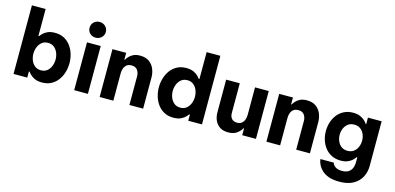

<svg xmlns="http://www.w3.org/2000/svg" viewBox="-83 -1309 4229 2055"><g transform="rotate(15 2031.5 -282.0)"><path d="M384 10Q333 10 300 -6.5Q267 -23 249.5 -42Q232 -61 227 -68H220V0H68V-760H220V-462H227Q232 -469 249.5 -488Q267 -507 300 -523.5Q333 -540 384 -540Q443 -540 486.5 -516.5Q530 -493 559 -453.5Q588 -414 602.5 -365Q617 -316 617 -265Q617 -214 602.5 -165Q588 -116 559 -76.5Q530 -37 486.5 -13.5Q443 10 384 10ZM340 -113Q381 -113 408.5 -135.5Q436 -158 449.5 -193Q463 -228 463 -265Q463 -302 449.5 -337Q436 -372 408.5 -394.5Q381 -417 340 -417Q299 -417 271.5 -394.5Q244 -372 230.5 -337Q217 -302 217 -265Q217 -228 230.5 -193Q244 -158 271.5 -135.5Q299 -113 340 -113Z M816 -602Q776 -602 751 -627.5Q726 -653 726 -688Q726 -725 751 -750.5Q776 -776 816 -776Q854 -776 880 -750.5Q906 -725 906 -688Q906 -653 880 -627.5Q854 -602 816 -602ZM740 0V-530H892V0Z M1022 0V-530H1174V-454H1179Q1188 -470 1205.5 -490Q1223 -510 1252.5 -525Q1282 -540 1328 -540Q1390 -540 1429 -511.5Q1468 -483 1486 -438.5Q1504 -394 1504 -345V0H1352V-319Q1352 -357 1331.5 -386Q1311 -415 1266 -415Q1232 -415 1212 -399Q1192 -383 1183 -358Q1174 -333 1174 -305V0Z M1840 10Q1781 10 1737.5 -13.5Q1694 -37 1665 -76.5Q1636 -116 1621.5 -165Q1607 -214 1607 -265Q1607 -316 1621.5 -365Q1636 -414 1665 -453.5Q1694 -493 1737.5 -516.5Q1781 -540 1840 -540Q1891 -540 1924 -523.5Q1957 -507 1974.5 -488Q1992 -469 1996 -462H2004V-760H2156V0H2004V-68H1996Q1992 -61 1974.5 -42Q1957 -23 1924 -6.5Q1891 10 1840 10ZM1884 -113Q1925 -113 1952.5 -135.5Q1980 -158 1993.5 -193Q2007 -228 2007 -265Q2007 -302 1993.5 -337Q1980 -372 1952.5 -394.5Q1925 -417 1884 -417Q1843 -417 1815.5 -394.5Q1788 -372 1774.5 -337Q1761 -302 1761 -265Q1761 -228 1774.5 -193Q1788 -158 1815.5 -135.5Q1843 -113 1884 -113Z M2447 10Q2391 10 2354.5 -14Q2318 -38 2300 -78.5Q2282 -119 2282 -170V-530H2433V-200Q2433 -162 2453 -138.5Q2473 -115 2512 -115Q2545 -115 2564.5 -131Q2584 -147 2593 -172Q2602 -197 2602 -225V-530H2754V0H2602V-75H2596Q2579 -44 2543.5 -17Q2508 10 2447 10Z M2870 0V-530H3022V-454H3027Q3036 -470 3053.5 -490Q3071 -510 3100.5 -525Q3130 -540 3176 -540Q3238 -540 3277 -511.5Q3316 -483 3334 -438.5Q3352 -394 3352 -345V0H3200V-319Q3200 -357 3179.5 -386Q3159 -415 3114 -415Q3080 -415 3060 -399Q3040 -383 3031 -358Q3022 -333 3022 -305V0Z M3734 212Q3660 212 3612.5 194Q3565 176 3537 148.5Q3509 121 3496 94Q3483 67 3479.5 48.5Q3476 30 3476 30H3624Q3624 30 3627.5 39.5Q3631 49 3642 61.5Q3653 74 3674.5 83.5Q3696 93 3732 93Q3794 93 3823.5 58Q3853 23 3853 -34V-90H3846Q3836 -74 3816 -55Q3796 -36 3765 -23Q3734 -10 3690 -10Q3631 -10 3587 -32.5Q3543 -55 3513.5 -93Q3484 -131 3469.5 -178Q3455 -225 3455 -275Q3455 -324 3469.5 -371.5Q3484 -419 3513.5 -457Q3543 -495 3587 -517.5Q3631 -540 3690 -540Q3734 -540 3765 -526.5Q3796 -513 3816.5 -494.5Q3837 -476 3846 -459H3853V-530H4005V-34Q4005 32 3976 88Q3947 144 3887 178Q3827 212 3734 212ZM3732 -130Q3774 -130 3801.5 -151Q3829 -172 3843 -205.5Q3857 -239 3857 -275Q3857 -312 3843 -345Q3829 -378 3801.5 -399Q3774 -420 3732 -420Q3691 -420 3663.5 -399Q3636 -378 3622 -345Q3608 -312 3608 -275Q3608 -239 3622 -205.5Q3636 -172 3663.5 -151Q3691 -130 3732 -130Z"/></g></svg>

Font: Be Vietnam Pro
Style: Bold
Weight: 700
Designer: Lam Bao, Tony Le, Vietanh Nguyen
Foundry: Yellow Type Foundry
Version: Version 1.002; ttfautohint (v1.8.3)